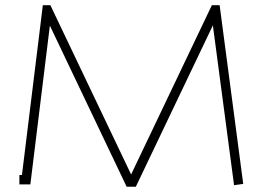

<svg xmlns="http://www.w3.org/2000/svg" viewBox="-20 -706 1004 735"><path d="M54.2 -36.1H64L144 -686H172.9L481.9 -38.1L791 -686H820.8L911.1 -2L876 2.9L794.9 -608.9L500 8.8H464.8L170.9 -607.9L96.2 0H54.2Z"/></svg>

Font: RawengulkPcs
Style: Regular
Weight: 400
Version: Version 0.92